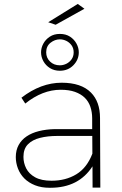

<svg xmlns="http://www.w3.org/2000/svg" viewBox="-20 -932 607 954"><path d="M230.5 1H226Q185.5 1 154 -11.5Q122.5 -24 101.2 -45.2Q80 -66.5 69.2 -94.5Q58.5 -122.5 58.5 -151.5Q58.5 -185.5 72.5 -211.2Q86.5 -237 112 -254.2Q137.5 -271.5 173.2 -280.5Q209 -289.5 252.5 -290.5H438V-343.5Q438 -375 429 -401.5Q420 -428 401 -446.5Q382 -465 352.5 -475.5Q323 -486 281.5 -486Q191 -486 105.5 -417.5L86.5 -446.5Q183 -521 286.5 -521Q383.5 -521 432 -472Q477 -426.5 477 -346L478.5 0H440L439.5 -105.5Q371 1 230.5 1ZM236 -34Q306.5 -34 359.2 -66Q412 -98 439 -168.5L438.5 -256.5H263.5Q217 -256.5 179 -247Q141 -237.5 118.8 -215Q96.5 -192.5 96.5 -152.5Q96.5 -122.5 110.2 -95.2Q124 -68 154.8 -51Q185.5 -34 236 -34ZM277.5 -580.5Q249 -580.5 228 -593.8Q207 -607 195.5 -628Q184 -649 184 -672Q184 -694 195.2 -715Q206.5 -736 227.5 -749.8Q248.5 -763.5 277.5 -763.5Q307 -763.5 328 -749.8Q349 -736 360.2 -715Q371.5 -694 371.5 -672Q371.5 -635.5 344.8 -608Q318 -580.5 277.5 -580.5ZM277.5 -607.5Q294 -607.5 309.8 -615.2Q325.5 -623 335.8 -637.5Q346 -652 346 -672Q346 -692 335.8 -706.5Q325.5 -721 309.8 -728.8Q294 -736.5 277.5 -736.5Q252.5 -736.5 231 -719.5Q209.5 -702.5 209.5 -672Q209.5 -644.5 228.8 -626Q248 -607.5 277.5 -607.5ZM256.5 -809 219.5 -821.5 366.5 -912.5 399.5 -888.5Z"/></svg>

Font: Argentum Novus ExtraLight
Style: Regular
Weight: 250
Designer: Julieta Ulanovsky (font) & Cristiano Sobral (main changes)
Foundry: Julieta Ulanovsky (font) & Cristiano Sobral (main changes)
Version: Version 3.00;November 27, 2020;FontCreator 13.0.0.2655 64-bi